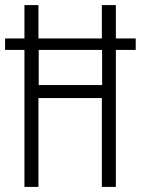

<svg xmlns="http://www.w3.org/2000/svg" viewBox="-21 -734 553 754"><path d="M75 0V-538H-1V-583H75V-714H130V-583H379V-714H434V-583H512V-538H434V0H379V-349H130V0ZM131 -400H380V-538H131Z"/></svg>

Font: Noto Sans Gurmukhi ExtraCondensed Light
Style: Regular
Weight: 300
Width: 2
Designer: Jelle Bosma - Monotype Design Team
Foundry: Monotype Imaging Inc.
Version: Version 2.004; ttfautohint (v1.8.4.7-5d5b)